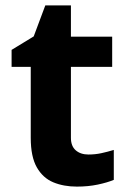

<svg xmlns="http://www.w3.org/2000/svg" viewBox="-20 -682 474 712"><path d="M308 -109Q333 -109 356 -114Q379 -119 402 -126V-15Q378 -5 342.5 2.5Q307 10 265 10Q216 10 177.5 -6Q139 -22 116.5 -61.5Q94 -101 94 -171V-434H23V-497L105 -547L148 -662H243V-546H396V-434H243V-171Q243 -140 261 -124.5Q279 -109 308 -109Z"/></svg>

Font: Noto Sans New Tai Lue
Style: Bold
Weight: 700
Version: Version 2.003